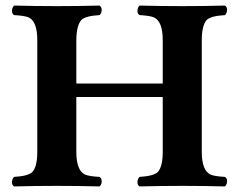

<svg xmlns="http://www.w3.org/2000/svg" viewBox="-20 -667 857 689"><path d="M564 -522.9Q564 -589.8 532.7 -604.5Q517.6 -610.8 481 -612.8Q469.7 -619.6 474.6 -637.2Q477.1 -644 481 -647Q560.5 -645 634.8 -645Q706.5 -645 787.1 -647Q798.3 -640.1 793.5 -622.6Q791 -615.7 787.1 -612.8Q735.8 -609.9 721.2 -594.7Q704.1 -574.7 704.1 -522.9V-122.1Q704.1 -55.2 735.4 -40.5Q750.5 -34.2 787.1 -32.2Q798.3 -25.4 793.5 -7.8Q791 -1 787.1 2Q707 0 634.8 0Q561 0 481 2Q469.7 -4.9 474.6 -22.5Q477.1 -29.3 481 -32.2Q532.2 -35.2 546.9 -50.3Q564 -70.3 564 -122.1V-318.8H253.9V-122.1Q253.9 -55.2 285.2 -40.5Q300.3 -34.2 336.9 -32.2Q348.1 -25.4 343.8 -7.8Q341.3 -1 336.9 2Q256.8 0 185.1 0Q111.3 0 30.8 2Q19.5 -4.9 24.4 -22.5Q26.9 -29.3 30.8 -32.2Q82 -35.2 96.7 -50.3Q113.8 -70.3 113.8 -122.1V-522.9Q113.8 -589.8 83 -604.5Q67.9 -610.8 30.8 -612.8Q19.5 -619.6 24.4 -637.2Q26.9 -644 30.8 -647Q110.4 -645 185.1 -645Q256.8 -645 336.9 -647Q348.1 -640.1 343.8 -622.6Q341.3 -615.7 336.9 -612.8Q285.6 -609.9 271.5 -594.7Q254.4 -574.7 253.9 -522.9V-367.2H564Z"/></svg>

Font: Linux Libertine O
Style: Bold
Weight: 700
Designer: Philipp H. Poll
Foundry: Philipp H. Poll
Version: Version 5.0.0